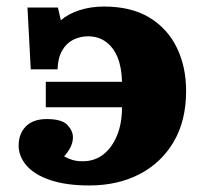

<svg xmlns="http://www.w3.org/2000/svg" viewBox="-20 -553 620 587"><path d="M253 14Q182 14 133.5 -2.5Q85 -19 61 -47Q37 -75 37 -108Q37 -144 59 -166.5Q81 -189 123 -189Q169 -189 186 -171Q203 -153 203 -133Q203 -118 195.5 -103Q188 -88 176 -75Q188 -68 201.5 -64Q215 -60 233 -60Q269 -60 295.5 -80.5Q322 -101 337.5 -138Q353 -175 353 -225H120V-303H353Q352 -347 339.5 -377.5Q327 -408 304 -425Q281 -442 249 -442Q225 -442 204 -431.5Q183 -421 170 -398.5Q157 -376 156 -341H74L64 -530H157L166 -491Q189 -511 223.5 -522Q258 -533 298 -533Q381 -533 436.5 -499.5Q492 -466 520.5 -407.5Q549 -349 549 -275Q549 -184 511 -119.5Q473 -55 406.5 -20.5Q340 14 253 14Z"/></svg>

Font: Literata ExtraBold
Style: Regular
Weight: 800
Designer: Latin by Veronika Burian and Jose Scaglione. Greek by Irene Vlachou. Cyrillic by Vera Evstafieva.
Foundry: TypeTogether
Version: Version 3.103;gftools[0.9.29]